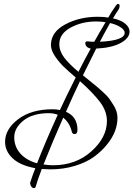

<svg xmlns="http://www.w3.org/2000/svg" viewBox="-20 -838 684 984"><path d="M559 -744Q600 -735 622 -716.5Q644 -698 644 -676Q644 -643 599 -618Q554 -593 473 -589Q436 -516 405 -452Q411 -447 439.5 -424Q468 -401 477 -393.5Q486 -386 508.5 -365.5Q531 -345 539.5 -333Q548 -321 560 -302Q582 -269 582 -234.5Q582 -200 569.5 -166.5Q557 -133 529 -98Q501 -63 462 -34.5Q423 -6 364 12Q305 30 237 30Q222 30 194 28Q172 86 162 122Q158 126 152.5 126Q147 126 141.5 119.5Q136 113 134 100Q145 65 161 24Q84 10 45 -26.5Q6 -63 6 -111Q6 -176 73 -227Q140 -278 250 -278Q271 -278 287 -274Q313 -331 368 -441Q326 -477 304 -498.5Q282 -520 261.5 -550.5Q241 -581 241 -607Q241 -674 314.5 -713Q388 -752 480 -752Q514 -752 535 -748Q545 -768 573 -808Q580 -818 585 -818Q593 -818 593 -807Q593 -796 584 -783.5Q575 -771 559 -744ZM377 -173Q377 -151 362 -151Q351 -151 348 -163Q337 -209 304 -235Q249 -111 203 5Q233 9 251 9Q369 9 448.5 -62.5Q528 -134 528 -218Q528 -269 492 -316Q456 -363 390 -422Q358 -356 318 -265Q377 -240 377 -173ZM170 -1Q210 -105 276 -250Q254 -258 231 -258Q147 -258 100 -220Q53 -182 53 -134.5Q53 -87 83.5 -52Q114 -17 170 -1ZM426 -626 455 -624H463Q488 -669 521 -724Q501 -728 472 -728Q400 -728 342 -696.5Q284 -665 284 -612Q284 -576 309 -543Q334 -510 382 -470Q416 -537 445 -589Q417 -595 417 -619Q419 -626 426 -626ZM619 -670Q619 -684 598.5 -698Q578 -712 544 -720Q505 -650 492 -624Q619 -630 619 -670Z"/></svg>

Font: Mrs Saint Delafield
Style: Regular
Weight: 400
Designer: Alejandro Paul
Foundry: Alejandro Paul
Version: Version 1.001